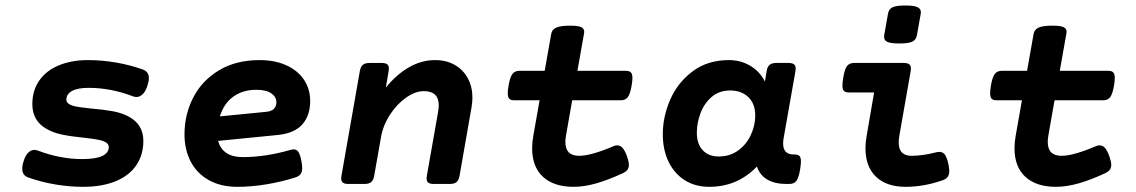

<svg xmlns="http://www.w3.org/2000/svg" viewBox="-20 -686 4237 716"><path d="M512.7 -426.8Q535.2 -418.9 535.2 -394.5Q535.2 -382.8 529.3 -365.2Q522.5 -344.2 511.7 -334.2Q501 -324.2 488.8 -324.2Q483.4 -324.2 476.1 -326.7Q393.1 -358.4 311 -358.4Q270 -358.4 248.8 -346.9Q227.5 -335.4 227.5 -314Q227.5 -296.4 261.7 -289.1Q275.4 -286.1 320.8 -281.2Q366.7 -277.3 400.4 -271.2Q434.1 -265.1 460.4 -251Q514.6 -221.7 514.6 -160.6Q514.6 -109.4 489 -70.8Q463.4 -32.2 412.6 -10.7Q361.8 10.7 289.1 10.7Q238.3 10.7 185.3 1.7Q132.3 -7.3 85 -24.4Q63 -32.2 63 -56.6Q63 -69.8 68.4 -85.9Q75.2 -107.4 85.7 -117.2Q96.2 -127 108.4 -127Q113.8 -127 121.1 -124.5Q204.6 -92.8 286.6 -92.8Q337.4 -92.8 361.6 -104.5Q385.7 -116.2 385.7 -137.2Q385.7 -147.5 376.7 -153.8Q367.7 -160.2 350.1 -164.1Q333 -168 293 -172.4Q244.6 -177.2 211.4 -184.1Q178.2 -190.9 152.3 -206.1Q100.6 -235.8 100.6 -297.9Q100.6 -348.6 126.5 -385.7Q152.3 -422.9 199.5 -442.4Q246.6 -461.9 308.6 -461.9Q359.4 -461.9 412.4 -452.9Q465.3 -443.8 512.7 -426.8Z M1075.2 -128.9Q1086.4 -128.9 1092.8 -119.4Q1099.1 -109.9 1104 -85.9Q1106.9 -70.8 1106.9 -59.6Q1106.9 -44.4 1100.6 -36.4Q1094.2 -28.3 1080.1 -23.9Q1027.3 -7.3 971.9 1.7Q916.5 10.7 865.2 10.7Q803.2 10.7 758.5 -14.4Q713.9 -39.6 690.9 -84Q668 -128.4 668 -185.1Q668 -258.3 700.2 -321.5Q732.4 -384.8 795.9 -423.3Q859.4 -461.9 948.2 -461.9Q1004.9 -461.9 1047.6 -442.6Q1090.3 -423.3 1113.5 -388.7Q1136.7 -354 1136.7 -309.6Q1136.7 -255.9 1107.7 -222.4Q1078.6 -189 1015.6 -182.6L793.5 -160.6Q801.3 -130.9 824.5 -115.5Q847.7 -100.1 884.8 -100.1Q969.7 -100.1 1063 -127Q1068.8 -128.9 1075.2 -128.9ZM799.8 -252 972.7 -269Q993.2 -271 1002 -280.8Q1010.7 -290.5 1010.7 -304.7Q1010.7 -324.7 991.7 -337.9Q972.7 -351.1 935.5 -351.1Q886.2 -351.1 850.8 -326.2Q815.4 -301.3 799.8 -252Z M1741.7 -322.3Q1741.7 -305.7 1738.8 -288.1L1693.8 -30.8Q1690.9 -14.2 1682.6 -7.1Q1674.3 0 1657.7 0H1597.2Q1583.5 0 1577.1 -4.9Q1570.8 -9.8 1570.8 -20.5Q1570.8 -22.9 1571.8 -30.8L1613.8 -269Q1616.2 -283.7 1616.2 -293Q1616.2 -346.2 1560.5 -346.2Q1529.3 -346.2 1494.9 -322.3Q1460.4 -298.3 1434.6 -258.8Q1408.7 -219.2 1400.9 -174.8L1375.5 -30.8Q1372.6 -14.2 1364.3 -7.1Q1356 0 1339.4 0H1278.8Q1265.1 0 1258.8 -4.9Q1252.4 -9.8 1252.4 -20.5Q1252.4 -22.9 1253.4 -30.8L1321.8 -420.4Q1324.7 -437 1333 -444.1Q1341.3 -451.2 1357.9 -451.2H1403.8Q1417.5 -451.2 1423.8 -446.3Q1430.2 -441.4 1430.2 -430.7Q1430.2 -428.2 1429.2 -420.4L1418.9 -359.4Q1458 -407.7 1504.6 -434.8Q1551.3 -461.9 1602.5 -461.9Q1644.5 -461.9 1676 -443.8Q1707.5 -425.8 1724.6 -394Q1741.7 -362.3 1741.7 -322.3Z M2090.8 -181.2Q2088.4 -167.5 2088.4 -156.7Q2088.4 -105 2139.6 -105Q2184.1 -105 2267.1 -140.6Q2274.4 -144 2281.7 -144Q2293 -144 2301.8 -134.3Q2310.5 -124.5 2318.4 -102.5Q2325.2 -83 2325.2 -71.3Q2325.2 -60.1 2319.6 -52.7Q2314 -45.4 2302.2 -40Q2250 -15.6 2204.3 -2.4Q2158.7 10.7 2119.1 10.7Q2045.4 10.7 2004.9 -26.6Q1964.4 -64 1964.4 -133.3Q1964.4 -154.8 1968.8 -179.7L1992.2 -312H1897.5Q1884.8 -312 1879.2 -317.9Q1873.5 -323.7 1873.5 -338.9Q1873.5 -350.1 1876.5 -366.7Q1881.8 -398.4 1890.9 -410.2Q1899.9 -421.9 1917 -421.9H2011.2L2035.6 -559.6Q2038.6 -576.2 2054.7 -583.3Q2070.8 -590.3 2105.5 -590.3Q2135.3 -590.3 2147 -585Q2158.7 -579.6 2158.7 -567.4Q2158.7 -565.4 2157.7 -559.6L2133.3 -421.9H2314.5Q2327.1 -421.9 2332.8 -415.8Q2338.4 -409.7 2338.4 -394.5Q2338.4 -383.8 2335.4 -366.7Q2330.1 -335 2321 -323.5Q2312 -312 2294.9 -312H2113.8Z M2966.8 -84Q2966.8 -72.8 2963.9 -55.2Q2958.5 -22.5 2949.7 -11.2Q2940.9 0 2923.3 0H2911.6Q2870.6 0 2842.3 -15.9Q2814 -31.7 2802.7 -64.9Q2730 10.7 2625 10.7Q2572.3 10.7 2533.2 -14.2Q2494.1 -39.1 2472.9 -83.5Q2451.7 -127.9 2451.7 -185.5Q2451.7 -251 2479.5 -314.7Q2507.3 -378.4 2563.2 -420.2Q2619.1 -461.9 2698.2 -461.9Q2742.7 -461.9 2778.6 -440.2Q2814.5 -418.5 2832.5 -381.8L2838.9 -420.4Q2841.3 -437 2849.9 -444.1Q2858.4 -451.2 2875 -451.2H2920.9Q2934.6 -451.2 2940.9 -446.3Q2947.3 -441.4 2947.3 -430.7Q2947.3 -428.2 2946.3 -420.4L2902.3 -170.9Q2900.4 -160.6 2900.4 -150.4Q2900.4 -109.9 2940.4 -109.9H2942.9Q2955.6 -109.9 2961.2 -104.5Q2966.8 -99.1 2966.8 -84ZM2796.4 -254.9Q2796.4 -299.3 2770.5 -324Q2744.6 -348.6 2703.1 -348.6Q2661.6 -348.6 2633.5 -324.2Q2605.5 -299.8 2592 -263.2Q2578.6 -226.6 2578.6 -190.9Q2578.6 -149.9 2600.3 -126.2Q2622.1 -102.5 2660.2 -102.5Q2702.1 -102.5 2732.9 -125Q2763.7 -147.5 2780 -182.9Q2796.4 -218.3 2796.4 -254.9Z M3414.1 -641.1Q3414.1 -637.2 3413.6 -634.8L3399.4 -554.7Q3396.5 -537.6 3382.3 -530.8Q3368.2 -523.9 3334 -523.9Q3302.7 -523.9 3289.8 -529.5Q3276.9 -535.2 3276.9 -548.3Q3276.9 -552.2 3277.3 -554.7L3291.5 -634.8Q3294.4 -651.9 3308.3 -658.7Q3322.3 -665.5 3356.4 -665.5Q3387.2 -665.5 3400.6 -659.7Q3414.1 -653.8 3414.1 -641.1ZM3377 -430.7Q3377 -428.2 3376 -420.4L3334 -181.2Q3331.5 -165.5 3331.5 -155.3Q3331.5 -129.4 3343.5 -117.2Q3355.5 -105 3378.9 -105Q3421.4 -105 3471.7 -118.2Q3478.5 -119.6 3483.4 -119.6Q3496.6 -119.6 3504.2 -108.6Q3511.7 -97.7 3516.6 -74.7Q3520 -57.6 3520 -48.3Q3520 -35.2 3514.2 -26.6Q3508.3 -18.1 3493.7 -13.2Q3424.3 10.7 3357.4 10.7Q3286.1 10.7 3246.8 -26.9Q3207.5 -64.5 3207.5 -132.8Q3207.5 -154.8 3211.9 -179.7L3239.7 -341.3H3145.5Q3132.8 -341.3 3127.2 -346.7Q3121.6 -352.1 3121.6 -367.2Q3121.6 -378.4 3124.5 -396Q3129.9 -428.7 3138.7 -439.9Q3147.5 -451.2 3165 -451.2H3350.6Q3364.3 -451.2 3370.6 -446.3Q3377 -441.4 3377 -430.7Z M3889.6 -181.2Q3887.2 -167.5 3887.2 -156.7Q3887.2 -105 3938.5 -105Q3982.9 -105 4065.9 -140.6Q4073.2 -144 4080.6 -144Q4091.8 -144 4100.6 -134.3Q4109.4 -124.5 4117.2 -102.5Q4124 -83 4124 -71.3Q4124 -60.1 4118.4 -52.7Q4112.8 -45.4 4101.1 -40Q4048.8 -15.6 4003.2 -2.4Q3957.5 10.7 3918 10.7Q3844.2 10.7 3803.7 -26.6Q3763.2 -64 3763.2 -133.3Q3763.2 -154.8 3767.6 -179.7L3791 -312H3696.3Q3683.6 -312 3678 -317.9Q3672.4 -323.7 3672.4 -338.9Q3672.4 -350.1 3675.3 -366.7Q3680.7 -398.4 3689.7 -410.2Q3698.7 -421.9 3715.8 -421.9H3810.1L3834.5 -559.6Q3837.4 -576.2 3853.5 -583.3Q3869.6 -590.3 3904.3 -590.3Q3934.1 -590.3 3945.8 -585Q3957.5 -579.6 3957.5 -567.4Q3957.5 -565.4 3956.5 -559.6L3932.1 -421.9H4113.3Q4126 -421.9 4131.6 -415.8Q4137.2 -409.7 4137.2 -394.5Q4137.2 -383.8 4134.3 -366.7Q4128.9 -335 4119.9 -323.5Q4110.8 -312 4093.8 -312H3912.6Z"/></svg>

Font: Courier Prime Sans
Style: Bold Italic
Weight: 700
Italic angle: -10°
Designer: Alan Dague-Greene
Foundry: Quote-Unquote Apps
Version: Version 3.020